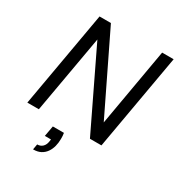

<svg xmlns="http://www.w3.org/2000/svg" viewBox="-215 -838 1126 1214"><g transform="rotate(30 347.5 -231.0)"><path d="M31 0 154 -700H237L512 -133L611 -700H695L572 0H488L215 -567L115 0ZM210 238 217 198Q240 198 255.5 183.5Q271 169 275 141L277 127H232L246 50H327Q329 60 329.5 70.5Q330 81 330 92Q330 120 323.5 146Q317 172 302.5 193Q288 214 265.5 226Q243 238 210 238Z"/></g></svg>

Font: Rethink Sans
Style: Italic
Weight: 400
Italic angle: -10°
Designer: The Rethink Sans project authors (Hans Thiessen). DM Sans designed by Colophon Foundry.
Foundry: Rethink Communications LLC
Version: Version 1.001